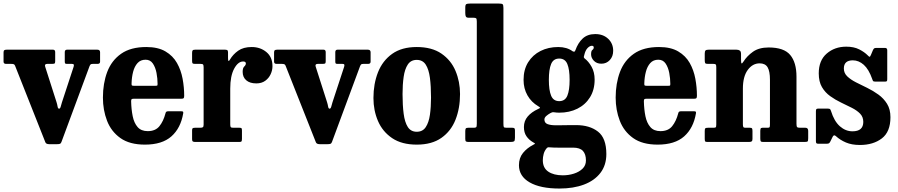

<svg xmlns="http://www.w3.org/2000/svg" viewBox="-21 -800 5063 1082"><path d="M328 -223 394 -424Q396.5 -433.5 394.5 -436.8Q392.5 -440 384 -440H355.5Q347.5 -440 345.8 -443.2Q344 -446.5 344 -454.5V-506Q344 -520 356.5 -520H527.5Q543 -520 543 -505.5V-452.5Q543 -440 529 -440H502.5Q492 -440 489 -436.5Q486 -433 483 -425.5L325.5 -0.5Q322.5 8 317.5 10.2Q312.5 12.5 300.5 12.5H256.5Q238.5 12.5 234.5 1.5L63.5 -430.5Q60.5 -437 55.5 -438.5Q50.5 -440 41 -440H13Q-1 -440 -1 -452.5V-504.5Q-1 -514 3.2 -517Q7.5 -520 16.5 -520H278Q290 -520 290 -506V-454.5Q290 -444 286 -442Q282 -440 271.5 -440H245.5Q228.5 -440 233.5 -424.5L297.5 -224.5Q301.5 -212 303.5 -199.8Q305.5 -187.5 312 -187.5Q318 -187.5 321.2 -199.2Q324.5 -211 328 -223Z M559 -250Q559 -330 583.2 -394.5Q607.5 -459 661.5 -497Q715.5 -535 803.5 -535Q869.5 -535 911.5 -510.2Q953.5 -485.5 976.2 -445.2Q999 -405 1008 -356.5Q1017 -308 1017 -260.5Q1017 -249.5 1013.8 -246.5Q1010.5 -243.5 999.5 -243.5H732Q723 -243.5 720.5 -240.8Q718 -238 718 -229Q719 -183.5 726.8 -145.2Q734.5 -107 754.5 -84Q774.5 -61 811.5 -61Q855 -61 877.5 -89Q900 -117 911.5 -161Q912.5 -166.5 915.8 -169.8Q919 -173 927 -173H999.5Q1008.5 -173 1010.5 -170.5Q1012.5 -168 1011.5 -161.5Q997.5 -78 945 -31.5Q892.5 15 795.5 15Q709.5 15 657.5 -22Q605.5 -59 582.2 -119.5Q559 -180 559 -250ZM734 -316.5H853.5Q863.5 -316.5 865.2 -318Q867 -319.5 867 -327.5Q867 -357.5 861 -389Q855 -420.5 840.5 -442Q826 -463.5 799.5 -463.5Q771 -463.5 754 -444.5Q737 -425.5 729.2 -395.5Q721.5 -365.5 720.5 -332Q720 -323 721.5 -319.8Q723 -316.5 734 -316.5Z M1126.5 -420Q1126.5 -432 1123.8 -436Q1121 -440 1109 -440H1078Q1067 -440 1064.2 -443.2Q1061.5 -446.5 1061.5 -457.5V-501.5Q1061.5 -512.5 1064.8 -516.2Q1068 -520 1079 -520H1247Q1256 -520 1260 -517.2Q1264 -514.5 1264 -505V-473.5Q1264 -444.5 1275 -464.5Q1292 -493.5 1321.2 -514.2Q1350.5 -535 1397.5 -535Q1445.5 -535 1480 -506.8Q1514.5 -478.5 1514.5 -427Q1514.5 -404 1504.2 -381.8Q1494 -359.5 1473.8 -344.8Q1453.5 -330 1423.5 -330Q1387 -330 1366.8 -347.5Q1346.5 -365 1346.5 -395Q1346.5 -417 1355.5 -425.2Q1364.5 -433.5 1364.5 -442.5Q1364.5 -453.5 1349 -453.5Q1320.5 -453.5 1298.5 -412.8Q1276.5 -372 1276.5 -300.5V-99Q1276.5 -87 1279.5 -83.5Q1282.5 -80 1294.5 -80H1329Q1338.5 -80 1340.5 -76.5Q1342.5 -73 1342.5 -63.5V-18Q1342.5 -7.5 1340.2 -3.8Q1338 0 1328 0H1079.5Q1069.5 0 1065.5 -3Q1061.5 -6 1061.5 -15.5V-65.5Q1061.5 -75 1065 -77.5Q1068.5 -80 1078 -80H1105.5Q1117.5 -80 1122 -83Q1126.5 -86 1126.5 -98Z M1852.5 -223 1918.5 -424Q1921 -433.5 1919 -436.8Q1917 -440 1908.5 -440H1880Q1872 -440 1870.2 -443.2Q1868.5 -446.5 1868.5 -454.5V-506Q1868.5 -520 1881 -520H2052Q2067.5 -520 2067.5 -505.5V-452.5Q2067.5 -440 2053.5 -440H2027Q2016.5 -440 2013.5 -436.5Q2010.5 -433 2007.5 -425.5L1850 -0.5Q1847 8 1842 10.2Q1837 12.5 1825 12.5H1781Q1763 12.5 1759 1.5L1588 -430.5Q1585 -437 1580 -438.5Q1575 -440 1565.5 -440H1537.5Q1523.5 -440 1523.5 -452.5V-504.5Q1523.5 -514 1527.8 -517Q1532 -520 1541 -520H1802.5Q1814.5 -520 1814.5 -506V-454.5Q1814.5 -444 1810.5 -442Q1806.5 -440 1796 -440H1770Q1753 -440 1758 -424.5L1822 -224.5Q1826 -212 1828 -199.8Q1830 -187.5 1836.5 -187.5Q1842.5 -187.5 1845.8 -199.2Q1849 -211 1852.5 -223Z M2083.5 -247.5Q2083.5 -327.5 2109.2 -392.8Q2135 -458 2189 -496.5Q2243 -535 2327.5 -535Q2412.5 -535 2466.5 -498Q2520.5 -461 2546 -400.5Q2571.5 -340 2571.5 -270Q2571.5 -190 2546 -125.5Q2520.5 -61 2466.5 -23Q2412.5 15 2327.5 15Q2243 15 2189 -21.5Q2135 -58 2109.2 -117.8Q2083.5 -177.5 2083.5 -247.5ZM2247.5 -270Q2247.5 -207 2253.8 -159Q2260 -111 2277.2 -84.2Q2294.5 -57.5 2327.5 -57.5Q2361 -57.5 2378.2 -83.5Q2395.5 -109.5 2401.8 -153.2Q2408 -197 2408 -250Q2408 -313.5 2401.8 -361.2Q2395.5 -409 2378.2 -435.8Q2361 -462.5 2327.5 -462.5Q2294.5 -462.5 2277.2 -436.5Q2260 -410.5 2253.8 -367Q2247.5 -323.5 2247.5 -270Z M2647.5 -700H2621Q2608.5 -700 2604.8 -706Q2601 -712 2601 -727V-756.5Q2601 -773.5 2606.8 -776.8Q2612.5 -780 2629 -780H2789Q2806 -780 2811 -776.5Q2816 -773 2816 -755.5V-104Q2816 -88.5 2818.2 -84.2Q2820.5 -80 2834 -80H2866Q2874.5 -80 2877.8 -77.2Q2881 -74.5 2881 -65V-23.5Q2881 -7 2875.8 -3.5Q2870.5 0 2854.5 0H2621Q2609.5 0 2605.2 -2.8Q2601 -5.5 2601 -17.5V-60.5Q2601 -71.5 2603.8 -75.8Q2606.5 -80 2617.5 -80H2649Q2659.5 -80 2662.8 -83.5Q2666 -87 2666 -103.5V-678.5Q2666 -693.5 2662.2 -696.8Q2658.5 -700 2647.5 -700Z M2929.5 -350Q2929.5 -407.5 2955.2 -449Q2981 -490.5 3025.2 -512.8Q3069.5 -535 3124.5 -535Q3174 -535 3206 -511Q3213.5 -508 3215.5 -508.5Q3217.5 -509 3221.5 -516.5Q3236 -558 3262.8 -583Q3289.5 -608 3333.5 -608Q3378.5 -608 3406.5 -581.2Q3434.5 -554.5 3434.5 -514Q3434.5 -482 3415.5 -461.5Q3396.5 -441 3368 -441Q3341.5 -441 3325.8 -457.5Q3310 -474 3310 -494Q3310 -513.5 3317.5 -518.8Q3325 -524 3325 -532.5Q3325 -542 3314.5 -542Q3302.5 -542 3290 -529Q3277.5 -516 3271.5 -489.5Q3269.5 -483 3269 -479.5Q3268.5 -476 3272.5 -471.5Q3295.5 -454.5 3312.8 -423.8Q3330 -393 3330 -351.5Q3330 -294 3304 -252Q3278 -210 3233 -187.5Q3188 -165 3130.5 -165Q3116.5 -165 3099.5 -167.5Q3090 -168.5 3080.5 -162.5Q3067 -155 3057 -146Q3047 -137 3047 -126.5Q3047 -107.5 3064.2 -100.8Q3081.5 -94 3110.5 -94Q3120.5 -94 3142 -94.2Q3163.5 -94.5 3186.8 -94.8Q3210 -95 3225 -95Q3302 -95 3349 -58.2Q3396 -21.5 3396 68Q3396 131 3362.5 174.5Q3329 218 3269.8 240.2Q3210.5 262.5 3132 262.5Q3024 262.5 2963.8 227.8Q2903.5 193 2903.5 131Q2903.5 90 2926.2 62Q2949 34 2984 16Q2994.5 11 2993.8 9Q2993 7 2983.5 2Q2960 -11.5 2945.8 -32.2Q2931.5 -53 2931.5 -84Q2931.5 -118.5 2952.8 -143.5Q2974 -168.5 3011 -185.5Q3023 -190.5 3022.2 -193.2Q3021.5 -196 3012 -201.5Q2973.5 -224 2951.5 -262.5Q2929.5 -301 2929.5 -350ZM3072 -350Q3072 -291.5 3084.8 -260.8Q3097.5 -230 3130.5 -230Q3163.5 -230 3176.2 -260.8Q3189 -291.5 3189 -350Q3189 -408.5 3176.2 -439.2Q3163.5 -470 3130.5 -470Q3097.5 -470 3084.8 -439.2Q3072 -408.5 3072 -350ZM3281 104Q3281 69 3264 50.5Q3247 32 3208.5 32H3123Q3112 32 3102.2 31.8Q3092.5 31.5 3080 30.5Q3073 29.5 3068.8 30Q3064.5 30.5 3060.5 34.5Q3047.5 49.5 3042.8 67.5Q3038 85.5 3038 103Q3038 146.5 3068.8 167.2Q3099.5 188 3150.5 188Q3183.5 188 3213.2 178.5Q3243 169 3262 150.5Q3281 132 3281 104Z M3448.5 -250Q3448.5 -330 3472.8 -394.5Q3497 -459 3551 -497Q3605 -535 3693 -535Q3759 -535 3801 -510.2Q3843 -485.5 3865.8 -445.2Q3888.5 -405 3897.5 -356.5Q3906.5 -308 3906.5 -260.5Q3906.5 -249.5 3903.2 -246.5Q3900 -243.5 3889 -243.5H3621.5Q3612.5 -243.5 3610 -240.8Q3607.5 -238 3607.5 -229Q3608.5 -183.5 3616.2 -145.2Q3624 -107 3644 -84Q3664 -61 3701 -61Q3744.5 -61 3767 -89Q3789.5 -117 3801 -161Q3802 -166.5 3805.2 -169.8Q3808.5 -173 3816.5 -173H3889Q3898 -173 3900 -170.5Q3902 -168 3901 -161.5Q3887 -78 3834.5 -31.5Q3782 15 3685 15Q3599 15 3547 -22Q3495 -59 3471.8 -119.5Q3448.5 -180 3448.5 -250ZM3623.5 -316.5H3743Q3753 -316.5 3754.8 -318Q3756.5 -319.5 3756.5 -327.5Q3756.5 -357.5 3750.5 -389Q3744.5 -420.5 3730 -442Q3715.5 -463.5 3689 -463.5Q3660.5 -463.5 3643.5 -444.5Q3626.5 -425.5 3618.8 -395.5Q3611 -365.5 3610 -332Q3609.5 -323 3611 -319.8Q3612.5 -316.5 3623.5 -316.5Z M3998.5 -440H3968Q3956 -440 3953.2 -444.2Q3950.5 -448.5 3950.5 -462V-498Q3950.5 -511.5 3955.2 -515.8Q3960 -520 3972.5 -520H4129.5Q4141 -520 4148 -515Q4155 -510 4155 -496V-466.5Q4155 -446 4157.8 -443Q4160.5 -440 4168.5 -452.5Q4188.5 -484.5 4222.5 -508.5Q4256.5 -532.5 4311 -532.5Q4397 -532.5 4432.2 -490.2Q4467.5 -448 4467.5 -368V-102Q4467.5 -87.5 4471.2 -83.8Q4475 -80 4488 -80H4518Q4533.5 -80 4533.5 -62.5V-21Q4533.5 -5.5 4530 -2.8Q4526.5 0 4511.5 0H4280.5Q4269 0 4266.2 -3.8Q4263.5 -7.5 4263.5 -19.5V-60Q4263.5 -69 4265.2 -74.5Q4267 -80 4275.5 -80H4304.5Q4314 -80 4316 -83.2Q4318 -86.5 4318 -100V-350.5Q4318 -398.5 4304.8 -420.8Q4291.5 -443 4260 -443Q4220 -443 4192.8 -405.8Q4165.5 -368.5 4165.5 -300.5V-99Q4165.5 -88.5 4168 -84.2Q4170.5 -80 4179 -80H4205Q4214 -80 4216.8 -76.8Q4219.5 -73.5 4219.5 -61.5V-17Q4219.5 -6 4214.5 -3Q4209.5 0 4199.5 0H3966Q3955 0 3952.8 -3.5Q3950.5 -7 3950.5 -18.5V-61.5Q3950.5 -74 3953.8 -77Q3957 -80 3969 -80H3997.5Q4008.5 -80 4012 -82.2Q4015.5 -84.5 4015.5 -98V-421.5Q4015.5 -434 4012.2 -437Q4009 -440 3998.5 -440Z M4894 -355.5Q4875 -409.5 4846.8 -434.8Q4818.5 -460 4785 -460Q4734.5 -460 4734.5 -414Q4734.5 -388 4753.5 -369.8Q4772.5 -351.5 4802.5 -336.2Q4832.5 -321 4866 -304.8Q4899.5 -288.5 4929.2 -267Q4959 -245.5 4978 -214.8Q4997 -184 4997 -139.5Q4997 -57 4948.5 -20Q4900 17 4825 17Q4779 17 4746.2 3Q4713.5 -11 4690 -32.5Q4678.5 -43.5 4671.5 -29.5L4658 -2Q4655 4 4651.2 7Q4647.5 10 4638 10H4590Q4582 10 4579.5 6.8Q4577 3.5 4577 -5V-172Q4577 -181 4579.2 -184.5Q4581.5 -188 4590 -188H4643Q4654 -188 4656.8 -185Q4659.5 -182 4662 -174.5Q4680 -116.5 4712.2 -88.2Q4744.5 -60 4783 -60Q4844 -60 4844 -113Q4844 -141 4826 -159.5Q4808 -178 4779.2 -192.5Q4750.5 -207 4718.5 -222.2Q4686.5 -237.5 4657.8 -258Q4629 -278.5 4611 -309.2Q4593 -340 4593 -386.5Q4593 -459.5 4638 -498.2Q4683 -537 4748 -537Q4791 -537 4821 -521.8Q4851 -506.5 4869 -488Q4876 -480.5 4879.2 -480Q4882.5 -479.5 4887 -490.5L4899 -519Q4902.5 -525.5 4906 -527.8Q4909.5 -530 4919.5 -530H4966.5Q4979 -530 4979 -516.5V-354Q4979 -346 4976.8 -343Q4974.5 -340 4966 -340H4913Q4901.5 -340 4899 -343.8Q4896.5 -347.5 4894 -355.5Z"/></svg>

Font: Besley* Narrow
Style: Bold
Weight: 700
Width: 4
Designer: Owen Earl
Foundry: indestructible type*
Version: Version 3.000; ttfautohint (v1.8.3)